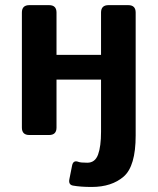

<svg xmlns="http://www.w3.org/2000/svg" viewBox="-20 -533 622 758"><path d="M95.7 0Q66.4 0 66.4 -29.3V-483.4Q66.4 -512.7 95.7 -512.7H173.8Q203.1 -512.7 203.1 -483.4V-316.4H378.9V-483.4Q378.9 -512.7 408.2 -512.7H486.3Q515.6 -512.7 515.6 -483.4V2Q515.6 123 468.3 164.1Q420.9 205.1 341.8 205.1Q297.9 205.1 268.1 199.7Q249.5 196.3 253.9 174.3L264.6 120.6Q269 98.1 289.6 106Q298.3 109.4 324.7 109.4Q355.5 109.4 367.2 77.1Q378.9 44.9 378.9 -12.7V-218.8H203.1V-29.3Q203.1 0 173.8 0Z"/></svg>

Font: Istok Web
Style: Bold
Weight: 700
Designer: Andrey V. Panov
Foundry: Andrey V. Panov
Version: Version 1.0.2g